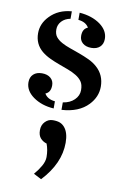

<svg xmlns="http://www.w3.org/2000/svg" viewBox="-95 -547 630 980"><g transform="rotate(10 219.5 -56.5)"><path d="M149.4 358.4Q169.4 335.4 183.6 310.5Q197.8 285.6 197.8 263.2Q197.8 226.1 186 195.3Q167 189.9 153.8 175.3Q140.6 160.6 140.6 133.8Q140.6 106.9 157.5 89.6Q174.3 72.3 197.3 72.3Q220.2 72.3 234.1 77.9Q248 83.5 258.8 96.2Q281.2 123 281.2 174.8Q281.2 282.2 189.9 379.4ZM231 -25.9Q267.6 -31.2 289.8 -53Q312 -74.7 312 -103.5Q312 -132.3 300.5 -148.2Q289.1 -164.1 270.3 -175.5Q251.5 -187 227.5 -196Q203.6 -205.1 178.7 -214.1Q153.8 -223.1 129.9 -234.4Q106 -245.6 86.9 -261.2Q45.4 -295.9 45.4 -352.1Q45.4 -402.3 83.5 -441.4Q126.5 -486.3 195.8 -491.7V-453.1Q167.5 -447.8 150.6 -429.7Q133.8 -411.6 133.8 -387.2Q133.8 -362.8 145.5 -348.4Q157.2 -334 176.5 -323.5Q195.8 -313 220.5 -304.4Q245.1 -295.9 271 -286.4Q296.9 -276.9 321.5 -265.4Q346.2 -253.9 365.2 -236.8Q408.2 -198.7 408.2 -138.2Q408.2 -85 368.2 -43Q320.3 7.3 231 12.7ZM264.2 -377Q264.2 -413.6 291 -423.8Q275.9 -450.7 236.3 -454.6V-491.7Q300.8 -486.8 343.8 -456.1Q386.2 -425.3 386.2 -381.8Q386.2 -355.5 369.9 -340.3Q353.5 -325.2 325.4 -325.2Q297.4 -325.2 280.8 -339.4Q264.2 -353.5 264.2 -377ZM162.6 -102.1Q162.6 -65.4 135.7 -55.2Q150.9 -28.3 190.4 -24.4V12.7Q127.4 8.8 83 -22.9Q40.5 -53.7 40.5 -97.2Q40.5 -123.5 56.9 -138.7Q73.2 -153.8 101.3 -153.8Q129.4 -153.8 146 -139.6Q162.6 -125.5 162.6 -102.1Z"/></g></svg>

Font: Stardos Stencil
Style: Regular
Weight: 400
Version: Version 1.000